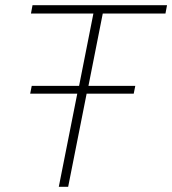

<svg xmlns="http://www.w3.org/2000/svg" viewBox="-20 -718 662 738"><path d="M494 -358H313L242 0H206L277 -358H96L102 -388H284L339 -666H99L105 -698H622L616 -666H375L320 -388H500Z"/></svg>

Font: IBM Plex Sans ExtraLight
Style: Italic
Weight: 250
Italic angle: -11.31°
Designer: Mike Abbink, Paul van der Laan, Pieter van Rosmalen
Foundry: Bold Monday
Version: Version 3.201